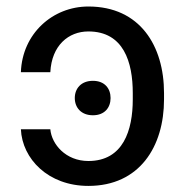

<svg xmlns="http://www.w3.org/2000/svg" viewBox="-20 -573 580 602"><path d="M137.8 -167.6H45.5C49.7 -75.3 130.7 9.9 257.1 9.9C417.6 9.9 494.3 -113.6 494.3 -261.4V-281.2C494.3 -429 419 -552.6 257.1 -552.6C144.9 -552.6 49.7 -467.3 45.5 -346.6H137.8C142 -430.4 194.6 -474.4 257.1 -474.4C367.9 -474.4 396.3 -377.8 396.3 -281.2V-261.4C396.3 -164.8 366.5 -68.2 257.1 -68.2C186.1 -68.2 142 -120.7 137.8 -167.6ZM214.5 -265.6C214.5 -235.8 234.4 -211.6 271.3 -211.6C308.2 -211.6 326.7 -235.8 326.7 -265.6C326.7 -295.5 308.2 -319.6 271.3 -319.6C234.4 -319.6 214.5 -295.5 214.5 -265.6Z"/></svg>

Font: Margiela Sans
Style: Regular
Weight: 400
Designer: Stefan Endress, Andreas Faust
Version: Version 1.100;FEAKit 1.0